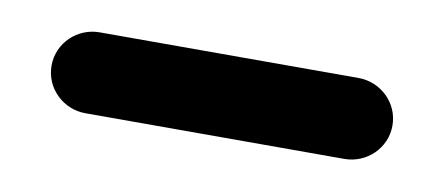

<svg xmlns="http://www.w3.org/2000/svg" viewBox="-28 -405 479 208"><g transform="rotate(10 212.0 -301.5)"><path d="M70 -257H355C379.1 -257 400 -276.3 400 -301.5C400 -326.7 379.1 -346 355 -346H70C45.9 -346 25 -326.7 25 -301.5C25 -276.3 45.9 -257 70 -257Z"/></g></svg>

Font: Just Breathe
Style: Bd
Weight: 400
Foundry: Cannot Into Space Fonts
Version: Version 0.72